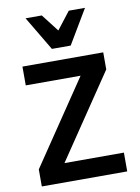

<svg xmlns="http://www.w3.org/2000/svg" viewBox="-103 -1039 806 1107"><g transform="rotate(-10 300.0 -485.5)"><path d="M50 0H550V-110H202L533 -600V-700H60V-590H381L50 -100ZM245 -771H355L474 -971H379L300 -869L221 -971H126Z"/></g></svg>

Font: CommitMonoV142 ExtLt
Style: Regular
Weight: 200
Monospace: yes
Designer: Eigil Nikolajsen
Foundry: Eigil Nikolajsen
Version: Version 1.142